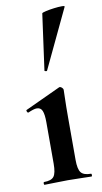

<svg xmlns="http://www.w3.org/2000/svg" viewBox="-85 -771 432 812"><g transform="rotate(-10 131.5 -365.5)"><path d="M39 0Q36 0 36 -6Q36 -12 39 -12Q70 -12 81 -26.5Q92 -41 92 -81V-260Q92 -293 85.5 -308.5Q79 -324 62 -324Q55 -324 45.5 -321Q36 -318 25 -313Q21 -312 18.5 -318Q16 -324 19 -325L170 -395Q172 -396 173 -396Q178 -396 183 -391Q188 -386 188 -382Q188 -370 187 -342Q186 -314 186 -262V-81Q186 -41 197.5 -26.5Q209 -12 240 -12Q243 -12 243 -6Q243 0 240 0Q220 0 194 -1Q168 -2 139 -2Q111 -2 85 -1Q59 0 39 0ZM133 -474Q132 -471 126.5 -472.5Q121 -474 122 -476L155 -716Q157 -719 172.5 -722.5Q188 -726 207.5 -728.5Q227 -731 241 -731Q255 -731 253 -727Z"/></g></svg>

Font: Cormorant Infant Light
Style: Bold
Weight: 700
Version: Version 4.001